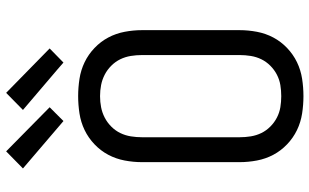

<svg xmlns="http://www.w3.org/2000/svg" viewBox="-216 -808 1031 640"><g transform="rotate(-90 300.0 -487.5)"><path d="M300 8Q271 8 242 3.5Q213 -1 187 -13.5Q161 -26 139.5 -46.5Q118 -67 104.5 -92.5Q91 -118 85.5 -147Q80 -176 80 -205V-530Q80 -559 85.5 -588Q91 -617 104.5 -642.5Q118 -668 139.5 -688.5Q161 -709 187 -721.5Q213 -734 242 -738.5Q271 -743 300 -743Q329 -743 358 -738.5Q387 -734 413 -721.5Q439 -709 460.5 -688.5Q482 -668 495.5 -642.5Q509 -617 514.5 -588Q520 -559 520 -530V-205Q520 -176 514.5 -147Q509 -118 495.5 -92.5Q482 -67 460.5 -46.5Q439 -26 413 -13.5Q387 -1 358 3.5Q329 8 300 8ZM300 -66Q319 -66 337 -69Q355 -72 371.5 -80.5Q388 -89 401.5 -102.5Q415 -116 423 -132.5Q431 -149 434 -167.5Q437 -186 437 -205V-530Q437 -549 434 -567.5Q431 -586 423 -602.5Q415 -619 401.5 -632.5Q388 -646 371.5 -654.5Q355 -663 337 -666.5Q319 -670 300 -670Q281 -670 263 -666.5Q245 -663 228.5 -654.5Q212 -646 198.5 -632.5Q185 -619 177 -602.5Q169 -586 166 -567.5Q163 -549 163 -530V-205Q163 -186 166 -167.5Q169 -149 177 -132.5Q185 -116 198.5 -102.5Q212 -89 228.5 -80.5Q245 -72 263 -69Q281 -66 300 -66ZM412 -792 389 -812 254 -927 311 -983 459 -838ZM217 -792 59 -927 116 -983 263 -838Z"/></g></svg>

Font: Nova
Style: Regular
Weight: 400
Monospace: yes
Designer: Belleve Invis
Foundry: Belleve Invis
Version: Version 24.1.4; ttfautohint (v1.8.4)